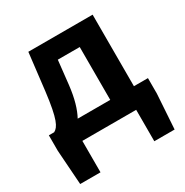

<svg xmlns="http://www.w3.org/2000/svg" viewBox="-173 -698 992 1032"><g transform="rotate(-30 323.5 -182.5)"><path d="M194 -116C217 -158 235 -217 244 -298L260 -444H396V-116ZM543 -116V-560H144L117 -330C97 -166 76 -131 48 -116H15V-20L30 195H156V0H490V195H616L630 -20V-116Z"/></g></svg>

Font: Noto Sans T Chinese Bold
Style: Bold
Weight: 700
Designer: Ryoko NISHIZUKA (kana & ideographs); Paul D. Hunt (Latin, Greek & Cyrillic); Wenlong ZHANG (bopomofo); Sandoll Communica
Foundry: Adobe Systems Incorporated
Version: Version 1.000;PS 1;hotconv 1.0.78;makeotf.lib2.5.61930